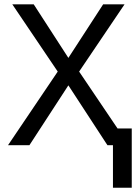

<svg xmlns="http://www.w3.org/2000/svg" viewBox="-20 -679 640 898"><path d="M299.8 -408.2 462.4 -658.7H562.5L350.1 -344.2L529.8 -78.1H596.2V199.2H508.3V0H482.4L299.8 -279.8L117.7 0H17.6L250 -344.2L37.6 -658.7H137.7Z"/></svg>

Font: Cousine
Style: Regular
Weight: 400
Monospace: yes
Designer: Steve Matteson
Foundry: Ascender Corporation
Version: Version 1.20